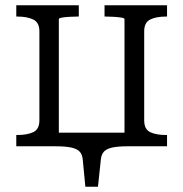

<svg xmlns="http://www.w3.org/2000/svg" viewBox="-20 -557 698 731"><path d="M130 -438Q130 -471 107 -482.5Q84 -494 45 -494H42V-537H280V-494H276Q262 -494 245 -493Q228 -492 216 -490Q204 -488 204 -484V0H42V-43H45Q84 -43 107 -54Q130 -65 130 -99ZM454 -484Q454 -488 442 -490Q430 -492 413 -493Q396 -494 382 -494H378V-537H616V-494H613Q574 -494 551.5 -482.5Q529 -471 529 -438V-99Q529 -65 551.5 -54Q574 -43 613 -43H616V0H454ZM152 0V-52H507V0H465Q430 0 408.5 4.5Q387 9 376.5 19.5Q366 30 364 50L353 154H305L295 50Q293 30 282.5 19.5Q272 9 250 4.5Q228 0 194 0Z"/></svg>

Font: Roboto Serif Light
Style: Regular
Weight: 300
Designer: Greg Gazdowicz
Foundry: Commercial Type
Version: Version 1.008